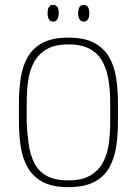

<svg xmlns="http://www.w3.org/2000/svg" viewBox="-20 -761 564 791"><path d="M466 -336Q466 -391 458.5 -440Q451 -489 429.5 -526Q408 -563 368 -584.5Q328 -606 262 -606Q197 -606 156.5 -585Q116 -564 94.5 -526.5Q73 -489 65.5 -440.5Q58 -392 58 -336V-260Q58 -205 65.5 -156Q73 -107 94.5 -70Q116 -33 156 -11.5Q196 10 262 10Q327 10 367.5 -11Q408 -32 429.5 -69.5Q451 -107 458.5 -156Q466 -205 466 -260ZM90 -257V-339Q90 -385 96 -428Q102 -471 120 -504.5Q138 -538 172 -558Q206 -578 262 -578Q318 -578 352 -558.5Q386 -539 403.5 -505Q421 -471 427.5 -428.5Q434 -386 434 -339V-257Q434 -211 428 -168Q422 -125 404 -91.5Q386 -58 352 -38Q318 -18 262 -18Q204 -18 170.5 -37.5Q137 -57 120.5 -91Q104 -125 98 -168Q92 -211 90 -257ZM199 -741Q188 -741 182 -732.5Q176 -724 176 -707Q176 -690 182 -681Q188 -672 199 -672Q210 -672 216 -681Q222 -690 222 -707Q222 -724 216 -732.5Q210 -741 199 -741ZM325 -741Q314 -741 308 -732.5Q302 -724 302 -707Q302 -690 308 -681Q314 -672 325 -672Q336 -672 342 -681Q348 -690 348 -707Q348 -724 342 -732.5Q336 -741 325 -741Z"/></svg>

Font: Beiruti ExtraLight
Style: Regular
Weight: 250
Designer: Arlette Boutros
Foundry: Boutros
Version: Version 1.41